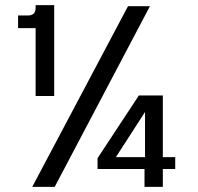

<svg xmlns="http://www.w3.org/2000/svg" viewBox="-20 -724 767 744"><path d="M118 -352V-615H50V-664H88Q118 -664 118 -693V-704H190V-352ZM105 0 476 -700H561L192 0ZM540 0V-69H358V-111L518 -354H611V-115H659V-69H611V0ZM429 -115H542V-290Z"/></svg>

Font: HostGroteskRegular
Style: Regular
Weight: 400
Designer: Doukan Karapınar based on Poppins by Indian Type Foundry, Jonny Pinhorn
Foundry: Element Type
Version: Version 1.001; ttfautohint (v1.8.4.7-5d5b)